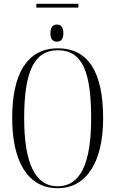

<svg xmlns="http://www.w3.org/2000/svg" viewBox="-20 -979 607 1009"><path d="M171 -939H392V-959H171ZM279 -760C298 -760 313 -771 313 -804C313 -839 298 -850 279 -850C260 -850 245 -839 245 -804C245 -771 260 -760 279 -760ZM283 10C435 10 522 -128 522 -358C522 -603 442 -725 284 -725C123 -725 44 -592 44 -359C44 -137 122 10 283 10ZM283 0C164 0 107 -123 107 -358C107 -601 159 -715 284 -715C413 -715 459 -601 459 -358C459 -118 402 0 283 0Z"/></svg>

Font: Noto Serif Display ExtraCondensed Light
Style: Regular
Weight: 300
Width: 2
Designer: Monotype Design Team
Foundry: Monotype Imaging Inc.
Version: Version 2.009